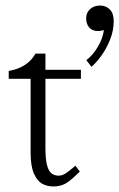

<svg xmlns="http://www.w3.org/2000/svg" viewBox="-20 -665 430 693"><path d="M90.5 -114V-380.5H11.5V-409Q79.5 -420.5 108 -471.5H144V-413H272V-380.5H144V-131Q144 -94 149 -72Q154 -50 164.5 -40.5Q175 -31 191.5 -31Q204.5 -31 217.5 -39.5Q230.5 -48 252 -67L268 -46Q236.5 -14 217.5 -3Q198.5 8 172.5 8Q150 8 132 -2Q114 -12 102.2 -39Q90.5 -66 90.5 -114ZM355 -557Q354 -556 347 -554.5Q340 -553 333.5 -553Q313.5 -553 302.2 -565.5Q291 -578 291 -599Q291 -619.5 305.2 -632.2Q319.5 -645 341 -645Q362.5 -645 376.5 -630.8Q390.5 -616.5 390.5 -589Q390.5 -554.5 377 -521.2Q363.5 -488 344.8 -462.5Q326 -437 310 -424L291.5 -448Q314.5 -464.5 333 -495.8Q351.5 -527 355 -557Z"/></svg>

Font: Didactic
Style: Regular
Weight: 400
Designer: Tyler Finck
Foundry: Etcetera Type Co
Version: Version 3.007;FEAKit 1.0